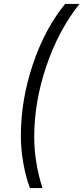

<svg xmlns="http://www.w3.org/2000/svg" viewBox="-20 -762 424 976"><path d="M86 -71Q86 -254 147 -435Q208 -616 311 -742H384Q278 -609 216 -427Q154 -245 154 -67Q154 64 196 194H132Q111 138 98.5 67.5Q86 -3 86 -71Z"/></svg>

Font: Montserrat Alternates
Style: Italic
Weight: 400
Italic angle: -11.3°
Designer: Julieta Ulanovsky
Foundry: Julieta Ulanovsky
Version: Version 7.200